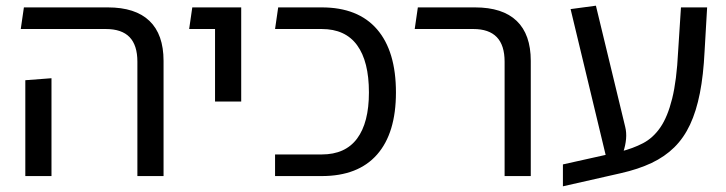

<svg xmlns="http://www.w3.org/2000/svg" viewBox="-20 -619 2554 675"><path d="M463 0V-402Q463 -460 435.5 -488.5Q408 -517 352 -517H53L64 -593H359Q456 -593 505.5 -545.5Q555 -498 555 -405V0ZM69 0V-337L161 -344V0Z M736 -262V-593H828V-262ZM645 -517 656 -593H788V-517Z M947 0V-76H1111Q1194 -76 1235.5 -132Q1277 -188 1277 -294Q1277 -403 1235.5 -460Q1194 -517 1111 -517H947L958 -593H1111Q1239 -593 1305.5 -516Q1372 -439 1372 -294Q1372 -151 1305.5 -75.5Q1239 0 1111 0Z M1754 0V-402Q1754 -460 1726.5 -488.5Q1699 -517 1644 -517H1438L1449 -593H1650Q1747 -593 1796.5 -545.5Q1846 -498 1846 -405V0Z M1959 36V-41L2161 -86Q2205 -97 2240.5 -115.5Q2276 -134 2301.5 -171Q2327 -208 2343 -272Q2359 -336 2364 -438L2374 -593H2466L2457 -438Q2453 -355 2440.5 -291.5Q2428 -228 2406 -181Q2384 -134 2350.5 -101Q2317 -68 2270.5 -46Q2224 -24 2162 -10ZM2117 -42 1986 -587 2075 -599 2178 -173Q2183 -153 2181 -130.5Q2179 -108 2171.5 -85.5Q2164 -63 2152 -42Z"/></svg>

Font: Noto Sans Hebrew Thin
Style: Regular
Weight: 400
Version: Version 3.001